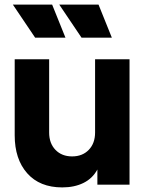

<svg xmlns="http://www.w3.org/2000/svg" viewBox="-20 -804 639 836"><path d="M44 -215V-546H194V-227Q194 -180 221.5 -151.5Q249 -123 294 -123Q339 -123 366.5 -151.5Q394 -180 394 -227V-546H544V0H404V-66Q383 -27 343.5 -7.5Q304 12 251 12Q153 12 98.5 -49.5Q44 -111 44 -215ZM238 -784H409L467 -640H335ZM207 -784 265 -640H133L36 -784Z"/></svg>

Font: Evergrow Sans 
Style: ExtraBold
Weight: 800
Foundry: 10Web
Version: Version 1.000